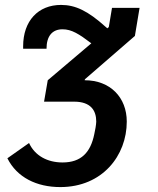

<svg xmlns="http://www.w3.org/2000/svg" viewBox="-20 -548 640 780"><path d="M225 212C396 212 495 84 495 -54C495 -152 428 -222 324 -222L325 -226L528 -402L547 -516H435L422 -438L416 -433L409 -439C337 -504 286 -528 228 -528C135 -528 74 -463 74 -360V-350H169C169 -401 192 -429 234 -429C271 -429 301 -410 351 -372L174 -222L159 -135H281C349 -135 371 -99 371 -54C371 -44 366 -14 363 -3C348 71 310 112 234 112C173 112 122 85 98 33L10 95C49 173 129 212 225 212Z"/></svg>

Font: IBM Plex Mono SmBld
Style: Italic
Weight: 600
Italic angle: -9.5°
Monospace: yes
Designer: Mike Abbink, Paul van der Laan, Pieter van Rosmalen
Foundry: Bold Monday
Version: Version 2.004